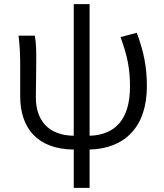

<svg xmlns="http://www.w3.org/2000/svg" viewBox="-20 -713 797 932"><path d="M338 199H415V13C589 8 693 -100 693 -294C693 -389 678 -461 644 -554L565 -533C600 -438 611 -375 611 -293C611 -134 540 -58 415 -54V-693H338V-54C214 -56 154 -129 154 -241C154 -275 156 -354 156 -415C156 -462 156 -502 149 -540H70C77 -484 78 -438 78 -395V-246C78 -92 160 11 338 13Z"/></svg>

Font: Noto Sans CJK HK DemiLight
Style: Regular
Weight: 350
Designer: Ryoko NISHIZUKA 西塚涼子 (kana, bopomofo & ideographs); Paul D. Hunt (Latin, Greek & Cyrillic); Sandoll Communications 산돌커뮤니
Foundry: Adobe
Version: Version 2.004;hotconv 1.0.118;makeotfexe 2.5.65603